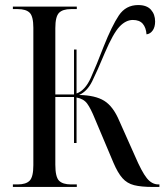

<svg xmlns="http://www.w3.org/2000/svg" viewBox="-20 -740 666 760"><path d="M31 0V-10H50Q83 -10 97.5 -25Q112 -40 112 -86V-630Q112 -675 97.5 -689.5Q83 -704 50 -704H31V-714H284V-704H261Q228 -704 213.5 -689Q199 -674 199 -629V-366H273V-544H283V-370Q317 -382 339.5 -432Q362 -482 390 -555Q423 -638 450.5 -679Q478 -720 527 -720Q561 -720 577.5 -701.5Q594 -683 594 -655Q594 -633 584.5 -619.5Q575 -606 560 -604Q558 -631 545 -646Q532 -661 506 -661Q478 -661 453 -634.5Q428 -608 395 -531Q365 -459 345 -418.5Q325 -378 293 -364Q357 -363 392.5 -341Q428 -319 452 -262L514 -123Q541 -60 561 -35Q581 -10 607 -10H611V0H585Q539 0 511 -7Q483 -14 464.5 -35Q446 -56 429 -96L356 -269Q339 -311 325 -330Q311 -349 283 -354V-174H273V-356H199V-88Q199 -40 213.5 -25Q228 -10 261 -10H284V0Z"/></svg>

Font: Noto Serif Display Condensed
Style: Regular
Weight: 400
Width: 3
Designer: Monotype Design Team
Foundry: Monotype Imaging Inc.
Version: Version 2.009